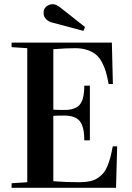

<svg xmlns="http://www.w3.org/2000/svg" viewBox="-20 -901 631 921"><path d="M235.8 -665V-375Q250.5 -373.5 289.1 -373.5Q340.3 -373.5 362.3 -398.7Q384.3 -423.8 384.3 -490.2H411.1V-228H384.3Q384.3 -294.4 362.1 -320.6Q339.8 -346.7 289.1 -346.7Q251.5 -346.7 235.8 -345.2V-31.7Q298.3 -26.9 359.9 -26.9Q388.7 -26.9 410.6 -31.5Q432.6 -36.1 448.7 -46.9Q464.8 -57.6 476.1 -71Q487.3 -84.5 495.8 -105.5Q504.4 -126.5 509.8 -147.5Q515.1 -168.5 521 -199.2H542L536.6 0H35.6V-22L110.8 -26.9V-669.9L35.6 -674.8V-696.8H516.6L521.5 -498H501Q495.1 -531.2 488.5 -554.4Q481.9 -577.6 469.7 -601.1Q457.5 -624.5 441.2 -638.4Q424.8 -652.3 399.2 -661.1Q373.5 -669.9 339.8 -669.9Q298.3 -669.9 235.8 -665ZM380.4 -752.9 233.4 -792Q214.8 -795.9 201.9 -808.1Q189 -820.3 189 -839.4Q189 -859.4 202.6 -870.1Q216.3 -880.9 233.4 -880.9Q249 -880.9 269.5 -864.7L387.7 -771.5Z"/></svg>

Font: VidalokaRegular
Style: Regular
Weight: 400
Designer: Cyreal (www.cyreal.org)
Foundry: Cyreal (www.cyreal.org)
Version: Version 1.000